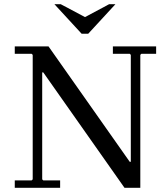

<svg xmlns="http://www.w3.org/2000/svg" viewBox="-20 -890 795 910"><path d="M570 0 185 -547H180L135 -630L130 -635H50V-670H210L595 -123H600V0ZM50 0V-35H130L135 -40V-630L180 -547V-40L185 -35H265V0ZM720 -670V-635H650L645 -630V0H600V-630L595 -635H515V-670ZM497 -870H527L398 -730H367L238 -870H268L383 -809Z"/></svg>

Font: Brygada 1918
Style: Regular
Weight: 400
Designer: Mateusz Machalski | Borys Kosmynka | Przemek Hoffer
Foundry: NIEPODLEGLA 2018
Version: Version 3.006